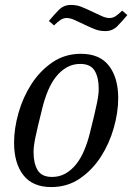

<svg xmlns="http://www.w3.org/2000/svg" viewBox="-20 -746 536 778"><path d="M191 -29Q221 -29 245.5 -43Q270 -57 289 -81Q308 -105 321.5 -137.5Q335 -170 344 -206Q355 -250 362 -279.5Q369 -309 373 -329Q377 -349 378.5 -362Q380 -375 380 -387Q380 -432 363.5 -459.5Q347 -487 305 -487Q275 -487 250.5 -473Q226 -459 207 -435Q188 -411 174.5 -378.5Q161 -346 152 -310Q141 -266 134 -236.5Q127 -207 123 -187Q119 -167 117.5 -154Q116 -141 116 -129Q116 -84 132.5 -56.5Q149 -29 191 -29ZM188 12Q112 12 74.5 -36.5Q37 -85 37 -168Q37 -225 55 -288.5Q73 -352 107.5 -405.5Q142 -459 192.5 -493.5Q243 -528 308 -528Q384 -528 421.5 -479.5Q459 -431 459 -348Q459 -291 441 -227.5Q423 -164 388.5 -110.5Q354 -57 303.5 -22.5Q253 12 188 12ZM407 -620Q384 -620 366 -627Q348 -634 325 -645Q299 -657 282 -665Q265 -673 250 -673Q237 -673 225.5 -665.5Q214 -658 199 -643L178 -661Q198 -685 218 -705.5Q238 -726 267 -726Q290 -726 308 -719Q326 -712 349 -701Q375 -689 392 -681Q409 -673 424 -673Q437 -673 448.5 -680.5Q460 -688 475 -703L496 -685Q476 -661 456 -640.5Q436 -620 407 -620Z"/></svg>

Font: IBM Plex Serif
Style: Italic
Weight: 400
Italic angle: -14°
Designer: Mike Abbink, Paul van der Laan, Pieter van Rosmalen
Foundry: Bold Monday
Version: Version 3.001